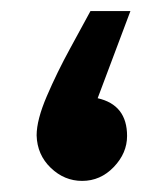

<svg xmlns="http://www.w3.org/2000/svg" viewBox="-20 -326 295 346"><path d="M128 0Q161 0 185 -25Q209 -50 209 -81Q209 -137 156 -149L215 -306H143Q129 -280 106 -238Q83 -196 64.5 -153Q46 -110 46 -82Q47 -47 71.5 -23.5Q96 0 128 0Z"/></svg>

Font: Noto Sans Arabic UI SemiCondensed Semi
Style: Regular
Weight: 600
Width: 4
Designer: Nadine Chahine - Monotype Design Team
Foundry: Monotype Imaging Inc.
Version: Version 1.900